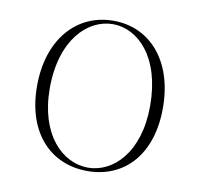

<svg xmlns="http://www.w3.org/2000/svg" viewBox="-65 -583 696 667"><g transform="rotate(10 283.0 -250.0)"><path d="M284 15C413 15 505 -80 505 -246C505 -412 413 -515 284 -515C155 -515 61 -412 61 -246C61 -80 155 15 284 15ZM284 3C195 3 106 -81 106 -246C106 -417 195 -503 284 -503C372 -503 460 -418 460 -246C460 -80 372 3 284 3Z"/></g></svg>

Font: Sprat Condensed Thin
Style: Regular
Weight: 100
Width: 3
Designer: Ethan Nakache
Foundry: Collletttivo
Version: Version 2.000;Glyphs 3.2 (3217)